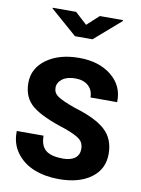

<svg xmlns="http://www.w3.org/2000/svg" viewBox="-97 -953 757 1028"><g transform="rotate(10 281.5 -439.0)"><path d="M295.4 -102.1V-101.6Q340.8 -101.6 363.8 -119.4Q386.7 -137.2 386.7 -169.4Q386.7 -201.7 365.5 -220Q344.2 -238.3 284.2 -260.3Q154.3 -300.8 100.1 -345Q45.9 -389.2 45.9 -469Q45.9 -548.8 114.7 -598.4Q183.6 -647.9 291.7 -647.9Q399.9 -647.9 467.3 -593.3Q534.7 -538.6 532.2 -452.6L531.2 -449.7H387.2Q387.2 -489.3 361.1 -512.7Q335 -536.1 290.3 -536.1Q245.6 -536.1 219.7 -516.6Q193.8 -497.1 193.8 -468.8Q193.8 -440.4 218.3 -423.3Q242.7 -406.2 315.9 -379.9Q430.2 -346.2 482.9 -298.3Q535.6 -250.5 535.6 -168Q535.6 -85.4 470.5 -37.6Q405.3 10.3 295.4 10.3Q221.2 10.3 161.1 -13.4Q101.1 -37.1 64.7 -86.2Q28.3 -135.3 29.8 -202.1L30.3 -204.6H175.3Q175.3 -150.4 204.3 -126.2Q233.4 -102.1 295.4 -102.1ZM486.8 -887.7V-882.8L343.8 -758.3H248.5L104.5 -883.8V-887.7H231.9L296.4 -828.6L360.8 -887.7Z"/></g></svg>

Font: Yantramanav Black
Style: Regular
Weight: 900
Version: Version 1.001;PS 1.0;hotconv 1.0.72;makeotf.lib2.5.5900; ttf